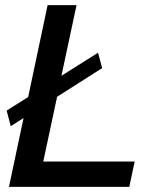

<svg xmlns="http://www.w3.org/2000/svg" viewBox="-20 -730 607 750"><path d="M149 -99 203 -352 379 -464 363 -524 220 -434 279 -710H166L90 -351L6 -298L22 -237L72 -269L15 0H485L506 -99Z"/></svg>

Font: FIGSv2-sans-serif SmBold Italic
Style: Regular
Weight: 600
Italic angle: -12°
Designer: Matt McInerney, Pablo Impallari, Rodrigo Fuenzalida
Foundry: Matt McInerney, Pablo Impallari, Rodrigo Fuenzalida
Version: Version 4.020;hotconv 1.0.109;makeotfexe 2.5.65596